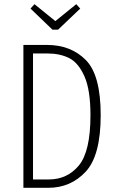

<svg xmlns="http://www.w3.org/2000/svg" viewBox="-20 -899 558 919"><path d="M462 -348Q462 -154 390 -77Q318 0 211 0H92V-684H204Q319 -684 390.5 -612Q462 -540 462 -348ZM138 -643V-40H213Q302 -40 357.5 -107Q413 -174 413 -348Q413 -469 384 -534Q355 -599 311 -621Q267 -643 209 -643ZM345 -879 364 -858 258 -757H231L126 -858L145 -879L245 -798Z"/></svg>

Font: Fira Sans Extra Condensed ExtraLight
Style: Regular
Weight: 275
Width: 1
Designer: Carrois Corporate & Edenspiekermann AG
Foundry: Carrois Corporate GbR & Edenspiekermann AG
Version: Version 4.203